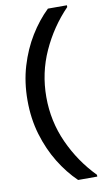

<svg xmlns="http://www.w3.org/2000/svg" viewBox="-103 -860 592 1055"><g transform="rotate(-10 193.0 -333.0)"><path d="M244 145Q188 91 143.5 18.5Q99 -54 72.5 -142.5Q46 -231 46 -333Q46 -435 72.5 -523.5Q99 -612 143.5 -684.5Q188 -757 244 -811H350V-801Q260 -708 205.5 -588Q151 -468 151 -333Q151 -198 205.5 -78Q260 42 351 135V145Z"/></g></svg>

Font: DeepMind Sans Medium
Style: Regular
Weight: 500
Designer: Jonny Pinhorn / Modifications: Colophon Foundry
Foundry: Colophon Foundry
Version: Version 1.002; ttfautohint (v1.8.2)